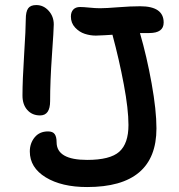

<svg xmlns="http://www.w3.org/2000/svg" viewBox="-20 -735 717 767"><path d="M140.1 -273.9Q108.4 -273.9 89.1 -295.7Q69.8 -317.4 69.8 -353Q69.8 -413.1 76.4 -517.1Q83 -621.1 83 -658.2Q83 -688 92.3 -701.4Q101.6 -714.8 125 -714.8Q153.8 -714.8 174.3 -692.1Q194.8 -669.4 194.8 -637.2Q194.8 -618.2 187.5 -514.2Q180.2 -410.2 180.2 -331.1Q180.2 -273.9 140.1 -273.9ZM328.1 12.2Q226.1 12.2 162.6 -26.6Q99.1 -65.4 99.1 -129.9Q99.1 -162.6 118.4 -186.3Q137.7 -210 171.9 -210Q190.9 -210 198.5 -199.2Q206.1 -188.5 206.1 -167Q206.1 -96.2 328.1 -96.2Q419.9 -96.2 456.5 -128.9Q493.2 -161.6 493.2 -235.8Q493.2 -298.8 474.6 -397.7Q456.1 -496.6 429.2 -596.2Q419.4 -595.7 396.5 -594.2Q373.5 -592.8 362.8 -592.8Q340.3 -592.8 318.6 -599.9Q296.9 -606.9 280 -625Q263.2 -643.1 263.2 -668.9Q263.2 -686.5 272.7 -696.8Q282.2 -707 299.8 -707Q313.5 -707 337.2 -704.6Q360.8 -702.1 379.9 -702.1Q403.3 -702.1 452.9 -706.1Q502.4 -710 540 -710Q633.8 -710 633.8 -645Q633.8 -603 576.2 -603H539.1Q566.4 -509.3 585.7 -401.9Q605 -294.4 605 -222.2Q605 12.2 328.1 12.2Z"/></svg>

Font: Shantell Sans Irregular
Style: Regular
Weight: 500
Designer: Stephen Nixon, Anya Danilova, Shantell Martin
Foundry: Arrow Type
Version: Version 1.006;[9816181b4]